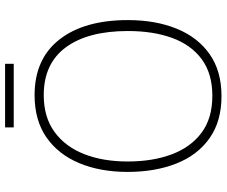

<svg xmlns="http://www.w3.org/2000/svg" viewBox="-88 -793 891 755"><g transform="rotate(-90 357.5 -415.5)"><path d="M656 -358Q656 -250 622.5 -167Q589 -84 522.5 -37Q456 10 357 10Q258 10 191.5 -37Q125 -84 92 -167.5Q59 -251 59 -359Q59 -467 93.5 -549.5Q128 -632 195 -678.5Q262 -725 361 -725Q503 -725 579.5 -627.5Q656 -530 656 -358ZM100 -359Q100 -261 128 -186Q156 -111 213 -68.5Q270 -26 358 -26Q446 -26 502.5 -68Q559 -110 586 -184.5Q613 -259 613 -358Q613 -515 549 -602Q485 -689 361 -689Q274 -689 216 -646.5Q158 -604 129 -530Q100 -456 100 -359ZM484 -841V-807H234V-841Z"/></g></svg>

Font: Noto Sans Disp ExtLt
Style: Regular
Weight: 200
Designer: Monotype Design Team
Foundry: Monotype Imaging Inc.
Version: Version 2.000;GOOG;noto-source:20170915:90ef993387c0